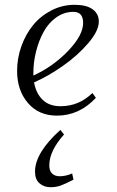

<svg xmlns="http://www.w3.org/2000/svg" viewBox="-20 -472 483 795"><path d="M50.8 -178.2Q50.8 -231 68.6 -280.8Q86.4 -330.6 117.4 -368.4Q148.4 -406.2 193.4 -429.2Q238.3 -452.1 289.1 -452.1Q338.4 -452.1 363.8 -433.3Q389.2 -414.6 389.2 -382.8Q389.2 -344.2 345.2 -293Q301.3 -241.7 240.2 -199Q179.2 -156.2 121.1 -130.9Q128.9 -85.9 156.2 -59.1Q183.6 -32.2 231 -32.2Q306.6 -32.2 362.8 -86.9L377 -66.9Q308.1 6.8 215.8 6.8Q140.1 6.8 95.5 -45.7Q50.8 -98.1 50.8 -178.2ZM118.2 -159.2Q199.7 -196.3 262 -261.2Q324.2 -326.2 324.2 -377Q324.2 -422.9 284.2 -422.9Q245.1 -422.9 212.6 -399.7Q180.2 -376.5 160.2 -339.4Q140.1 -302.2 129.2 -258.3Q118.2 -214.4 118.2 -169.9ZM125 238.8Q125 160.2 230 65.9L245.1 85Q184.1 152.8 184.1 212.9Q184.1 235.4 195.8 246.6Q207.5 257.8 227.1 257.8Q252.9 257.8 278.8 246.1L284.2 272Q249 290 230.5 296.6Q211.9 303.2 189 303.2Q162.1 303.2 143.6 287.1Q125 271 125 238.8Z"/></svg>

Font: Dihjauti S
Style: Italic
Weight: 400
Italic angle: -9°
Designer: T. Christopher White
Version: Version 3.0.0